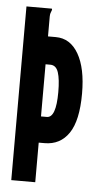

<svg xmlns="http://www.w3.org/2000/svg" viewBox="-48 -654 347 686"><g transform="rotate(5 125.0 -311.5)"><path d="M19 0V-623H110Q111 -622 111 -620Q111 -617 108 -610.5Q105 -604 105 -595V-523H133Q185 -523 214.5 -472Q244 -421 244 -330Q244 -233 213 -187.5Q182 -142 126 -142H105V0ZM105 -236H126Q159 -236 159 -328Q159 -374 151 -398.5Q143 -423 122 -423H105Z"/></g></svg>

Font: Inconsolata UltraCondensed Black
Style: Regular
Weight: 900
Width: 1
Monospace: yes
Designer: Raph Levien, Cyreal, Brenton Simpson
Foundry: Raph Levien, Cyreal, Google
Version: Version 3.001; ttfautohint (v1.8.2.53-6de2)